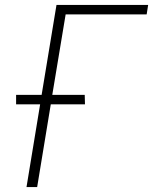

<svg xmlns="http://www.w3.org/2000/svg" viewBox="-20 -755 640 775"><path d="M87 0 142 -334H45V-372H148L208 -735H578L572 -697H245L191 -372H322L323 -334H185L130 0Z"/></svg>

Font: Iosevka Aile Extralight
Style: Italic
Weight: 200
Italic angle: -9°
Designer: Belleve Invis
Foundry: Belleve Invis
Version: Version 31.1.0; ttfautohint (v1.8.4)